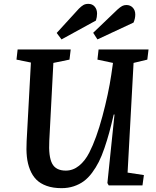

<svg xmlns="http://www.w3.org/2000/svg" viewBox="-20 -955 805 989"><path d="M386.2 -910.2Q398.9 -922.9 409.4 -929Q419.9 -935.1 435.1 -935.1Q455.6 -935.1 467.8 -920.9Q480 -906.7 480 -884.8Q480 -867.2 474.1 -849.1L296.9 -752L272 -785.2ZM585 -905.8Q599.6 -918.9 609.4 -924.1Q619.1 -929.2 630.9 -929.2Q650.9 -929.2 663.8 -915.8Q676.8 -902.3 676.8 -879.9Q676.8 -860.4 668 -838.9L481.9 -752L460 -786.1ZM637.2 -65.9 721.2 -53.2 713.9 0H540L533.2 -12.2L569.8 -365.2H565.9Q553.7 -313 543 -273.4Q532.2 -233.9 518.1 -192.4Q503.9 -150.9 489 -121.3Q474.1 -91.8 454.1 -64.9Q434.1 -38.1 411.4 -21.5Q388.7 -4.9 359.9 4.6Q331.1 14.2 296.9 14.2Q252.9 14.2 220.2 2.4Q187.5 -9.3 167 -30Q146.5 -50.8 134.3 -81.5Q122.1 -112.3 118.4 -147.9Q114.7 -183.6 117.2 -228L139.2 -632.8L64.9 -647.9L70.8 -700.2H344.2L337.9 -647.9L254.9 -630.9L233.9 -230Q229.5 -148.9 248.5 -112.5Q267.6 -76.2 318.8 -76.2Q356 -76.2 387 -101.1Q418 -126 439.9 -168.9Q476.6 -240.7 507.6 -356.2Q538.6 -471.7 553.2 -569.8L562 -630.9L481.9 -647.9L487.8 -700.2H745.1L738.8 -647.9L668 -630.9Z"/></svg>

Font: Literata Book SemiBold
Style: Italic
Weight: 600
Italic angle: -3°
Designer: Latin by Veronika Burian and Jose Scaglione. Greek by Irene Vlachou. Cyrillic by Vera Evstafieva
Foundry: TypeTogether
Version: Version 1.003;PS 001.003;hotconv 1.0.88;makeotf.lib2.5.64775